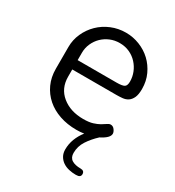

<svg xmlns="http://www.w3.org/2000/svg" viewBox="-162 -577 782 856"><g transform="rotate(30 229.0 -148.5)"><path d="M236 -479Q273 -479 307 -465.5Q341 -452 366.5 -428Q392 -404 407.5 -370.5Q423 -337 423 -297Q423 -268 415.5 -252Q408 -236 396 -228Q384 -220 368 -218.5Q352 -217 336 -217H110V-180Q110 -120 153 -85Q196 -50 262 -50Q292 -50 311 -56Q330 -62 343 -69.5Q356 -77 365 -83.5Q374 -90 382 -90Q394 -90 402 -79Q410 -68 410 -59Q410 -37 366 -15Q338 11 319.5 39.5Q301 68 301 102Q301 126 317.5 136.5Q334 147 363 147Q383 147 383 165Q383 173 377.5 177.5Q372 182 358 182Q340 182 322.5 178Q305 174 291.5 165Q278 156 269.5 141.5Q261 127 261 107Q261 79 271 53Q281 27 299 4Q281 7 260 7Q213 7 173.5 -6.5Q134 -20 105.5 -45Q77 -70 61 -105Q45 -140 45 -183V-295Q45 -332 60 -365.5Q75 -399 101 -424.5Q127 -450 162 -464.5Q197 -479 236 -479ZM310 -265Q340 -265 350 -271.5Q360 -278 360 -299Q360 -323 351 -345.5Q342 -368 325.5 -386Q309 -404 286 -414.5Q263 -425 235 -425Q209 -425 186.5 -415.5Q164 -406 147 -389.5Q130 -373 120 -350.5Q110 -328 110 -303V-265Z"/></g></svg>

Font: Dosis
Style: Book
Weight: 400
Designer: EdgarTolentino, PabloImpallari, IginoMarini
Foundry: EdgarTolentino, PabloImpallari, IginoMarini
Version: Version 1.007